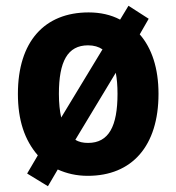

<svg xmlns="http://www.w3.org/2000/svg" viewBox="-20 -599 611 665"><path d="M529 -274C529 -362 506 -432 464 -480L495 -534L425 -579L396 -531C364 -548 327 -556 287 -556C134 -556 42 -455 42 -274C42 -183 65 -114 111 -61L74 2L146 46L180 -12C211 2 245 10 284 10C437 10 529 -93 529 -274ZM184 -274C184 -386 214 -442 285 -442C305 -442 322 -437 335 -428L192 -192C187 -214 184 -241 184 -274ZM387 -274C387 -162 357 -104 285 -104C268 -104 253 -107 241 -115L381 -347C385 -326 387 -302 387 -274Z"/></svg>

Font: Noto Sans Arabic UI SmCn
Style: Bold
Weight: 700
Width: 4
Designer: Monotype Design Team, Nadine Chahine and Nizar Qandah
Foundry: Monotype Imaging Inc.
Version: Version 2.010